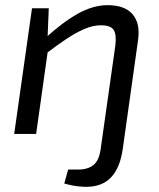

<svg xmlns="http://www.w3.org/2000/svg" viewBox="-20 -519 618 744"><path d="M397 -499Q463 -499 493.5 -464Q524 -429 515 -364L456 56Q446 130 411 167.5Q376 205 314 205Q302 205 287 203.5Q272 202 257 199Q242 196 229 192L244 138H284Q320 138 342 120.5Q364 103 370 59L427 -343Q432 -385 420.5 -403Q409 -421 371 -421Q340 -421 306.5 -406.5Q273 -392 236.5 -367.5Q200 -343 159 -312L153 -369Q220 -431 280 -465Q340 -499 397 -499ZM169 -487 164 -365 168 -341 120 0H35L104 -487Z"/></svg>

Font: Exo 2
Style: Italic
Weight: 400
Italic angle: -8°
Designer: Natanael Gama
Foundry: Natanael Gama
Version: Version 2.010